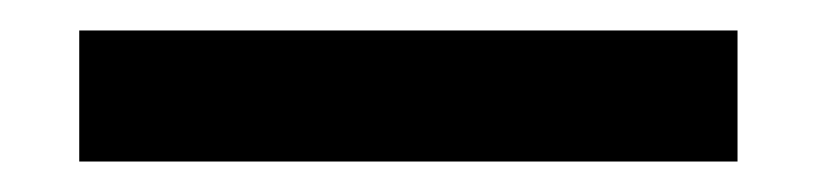

<svg xmlns="http://www.w3.org/2000/svg" viewBox="-20 -772 536 126"><path d="M32 -666V-752H464V-666Z"/></svg>

Font: Bounded
Style: Regular
Weight: 400
Designer: Vlad Churkin
Version: Version 1.0